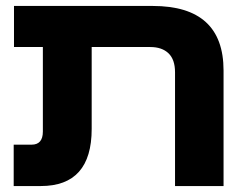

<svg xmlns="http://www.w3.org/2000/svg" viewBox="-20 -625 834 645"><path d="M26 0V-139H86Q124 -139 124 -183V-467H27V-605H493Q731 -605 731 -388V0H568V-382Q568 -425 546 -446Q524 -467 485 -467H288V-192Q288 0 117 0Z"/></svg>

Font: Noto Sans Hebrew SemiCondensed ExtraBold
Style: Regular
Weight: 800
Width: 4
Designer: Monotype Design Team
Foundry: Monotype Imaging Inc.
Version: Version 2.004; ttfautohint (v1.8.4.7-5d5b)